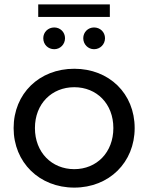

<svg xmlns="http://www.w3.org/2000/svg" viewBox="-20 -848 675 874"><path d="M42 -265C42 -109 159 6 318 6C477 6 593 -109 593 -265C593 -422 477 -535 318 -535C159 -535 42 -422 42 -265ZM139 -265C139 -376 216 -451 318 -451C420 -451 496 -376 496 -265C496 -154 420 -78 318 -78C216 -78 139 -154 139 -265ZM480 -771V-828H154V-771ZM227 -624C254 -624 276 -646 276 -674C276 -702 254 -723 227 -723C199 -723 177 -702 177 -674C177 -645 199 -624 227 -624ZM408 -624C436 -624 458 -646 458 -674C458 -702 436 -723 408 -723C381 -723 359 -702 359 -674C359 -646 381 -624 408 -624Z"/></svg>

Font: Malon Grotesk Med
Style: Regular
Weight: 500
Designer: Julieta Ulanovsky
Foundry: Julieta Ulanovsky
Version: Version 7.200